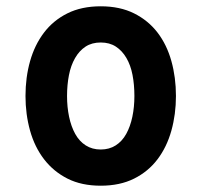

<svg xmlns="http://www.w3.org/2000/svg" viewBox="-20 -580 640 610"><path d="M300 10Q239 10 194.5 -12.5Q150 -35 120 -74Q90 -113 75.5 -165Q61 -217 61 -275Q61 -334 75.5 -385.5Q90 -437 119.5 -476Q149 -515 194 -537.5Q239 -560 300 -560Q361 -560 406 -537.5Q451 -515 480.5 -476.5Q510 -438 524.5 -386Q539 -334 539 -275Q539 -217 524.5 -165Q510 -113 480.5 -74Q451 -35 406 -12.5Q361 10 300 10ZM300 -105Q327 -105 347.5 -118Q368 -131 381 -154.5Q394 -178 400.5 -209Q407 -240 407 -275Q407 -311 401 -342Q395 -373 381.5 -396Q368 -419 348 -432Q328 -445 300 -445Q272 -445 252 -432Q232 -419 218.5 -395.5Q205 -372 199 -341Q193 -310 193 -275Q193 -240 199.5 -209Q206 -178 219 -154.5Q232 -131 252.5 -118Q273 -105 300 -105Z"/></svg>

Font: Maple Mono Normal NL
Style: Bold
Weight: 700
Monospace: yes
Designer: subframe7536
Version: Version 7.000